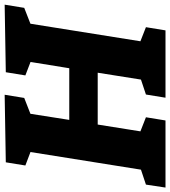

<svg xmlns="http://www.w3.org/2000/svg" viewBox="22 -776 747 844"><g transform="rotate(-90 396.0 -353.5)"><path d="M-6 0 7 -86 91 -114 70 -91 153 -611 170 -586 91 -616 105 -702 402 -707 388 -621 301 -587 321 -611 288 -401 269 -423H545L515 -401L549 -611L565 -586L487 -616L501 -702L798 -707L784 -621L697 -587L717 -611L634 -91L625 -115L699 -86L685 0H389L403 -86L487 -114L466 -91L503 -324L522 -298H247L275 -323L238 -91L229 -115L303 -86L289 0Z"/></g></svg>

Font: Bitter Thin ExtraBold
Style: Italic
Weight: 800
Italic angle: -9°
Version: Version 2.002